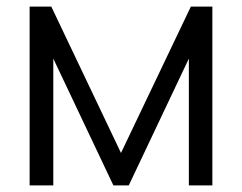

<svg xmlns="http://www.w3.org/2000/svg" viewBox="-20 -560 732 580"><path d="M69.5 0H141V-383L322.5 0H369L550.5 -383V0H621.5V-540H556.5L345.5 -98L135 -540H69.5Z"/></svg>

Font: Hauora
Style: Regular
Weight: 400
Designer: Mikhail Sharanda
Foundry: WCYS & Co.
Version: Version 1.010